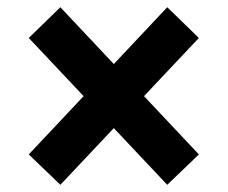

<svg xmlns="http://www.w3.org/2000/svg" viewBox="-20 -600 626 528"><path d="M146 -91.8 526.9 -495.6 439.9 -580.1 59.1 -175.3ZM439.9 -91.8 526.9 -175.3 146 -580.1 59.1 -495.6Z"/></svg>

Font: Cascadia Mono PL
Style: Regular
Weight: 400
Monospace: yes
Designer: Aaron Bell
Foundry: Saja Typeworks
Version: Version 2102.003